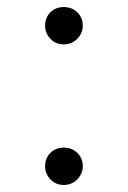

<svg xmlns="http://www.w3.org/2000/svg" viewBox="-20 -511 363 545"><path d="M161 14Q138 14 123 -2Q108 -18 108 -39Q108 -62 123 -77Q138 -92 161 -92Q184 -92 199.5 -77Q215 -62 215 -39Q215 -18 199.5 -2Q184 14 161 14ZM161 -385Q138 -385 123 -401Q108 -417 108 -438Q108 -461 123 -476Q138 -491 161 -491Q184 -491 199.5 -476Q215 -461 215 -438Q215 -417 199.5 -401Q184 -385 161 -385Z"/></svg>

Font: Noto Serif JP
Style: Regular
Weight: 200
Designer: Ryoko NISHIZUKA 西塚涼子 (kana & ideographs); Frank Grießhammer (Latin, Greek & Cyrillic); Wenlong ZHANG 张文龙 (bopomofo); San
Foundry: Adobe
Version: Version 2.001;hotconv 1.1.0;makeotfexe 2.6.0